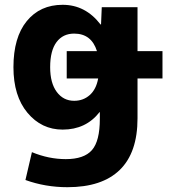

<svg xmlns="http://www.w3.org/2000/svg" viewBox="-20 -550 723 800"><path d="M258 -223V-337H384Q361 -410 289 -410Q242 -410 215.5 -374.5Q189 -339 189 -270Q189 -204 216.5 -167Q244 -130 289 -130Q327 -130 354 -154Q381 -178 389 -223ZM553 -337H657V-223H553V-57Q553 86 479 158Q405 230 261 230Q169 230 86 200L113 84Q183 113 254 113Q330 113 363 75.5Q396 38 396 -55V-83H395Q338 -10 241 -10Q153 -10 94.5 -80Q36 -150 36 -270Q36 -394 91.5 -462Q147 -530 241 -530Q336 -530 399 -448H401L404 -520H553Z"/></svg>

Font: M PLUS 1p ExtraBold
Style: Regular
Weight: 800
Version: Version 1.062